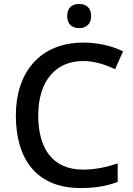

<svg xmlns="http://www.w3.org/2000/svg" viewBox="-20 -939 673 969"><path d="M380 -919C346 -919 319 -902 319 -858C319 -815 346 -797 380 -797C412 -797 440 -815 440 -858C440 -902 412 -919 380 -919ZM400 -631C461 -631 515 -611 561 -590L601 -680C544 -708 473 -724 401 -724C181 -724 60 -573 60 -357C60 -134 166 10 386 10C464 10 518 0 574 -21V-114C515 -95 460 -83 399 -83C247 -83 173 -187 173 -356C173 -527 258 -631 400 -631Z"/></svg>

Font: Noto Sans Devanagari UI Medium
Style: Regular
Weight: 500
Designer: Jelle Bosma - Monotype Design Team
Foundry: Monotype Imaging Inc.
Version: Version 2.004